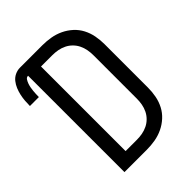

<svg xmlns="http://www.w3.org/2000/svg" viewBox="-246 -845 955 955"><g transform="rotate(-45 232.0 -367.5)"><path d="M64 0V-678Q53 -678 47 -668.5Q41 -659 37.5 -649Q34 -639 32 -628.5Q30 -618 29 -607.5Q28 -597 27.5 -586.5Q27 -576 27 -565H-36Q-36 -583 -34.5 -601.5Q-33 -620 -29 -638Q-25 -656 -18 -673Q-11 -690 0.5 -704.5Q12 -719 29 -727Q46 -735 64 -735H222Q251 -735 280 -730Q309 -725 335.5 -712.5Q362 -700 384 -680Q406 -660 419.5 -634Q433 -608 438.5 -579Q444 -550 444 -521V-215Q444 -185 438.5 -156Q433 -127 419.5 -101Q406 -75 384 -55Q362 -35 335.5 -22.5Q309 -10 280 -5Q251 0 221 0ZM142 -70H221Q241 -70 260 -73.5Q279 -77 296.5 -85.5Q314 -94 328 -108Q342 -122 350.5 -139.5Q359 -157 362.5 -176Q366 -195 366 -215V-521Q366 -540 362.5 -559Q359 -578 350.5 -595.5Q342 -613 328 -627Q314 -641 296.5 -649.5Q279 -658 260 -661.5Q241 -665 221 -665H142Z"/></g></svg>

Font: Iosevka Term SS14
Style: Regular
Weight: 400
Monospace: yes
Designer: Belleve Invis
Foundry: Belleve Invis
Version: Version 24.1.1; ttfautohint (v1.8.4)